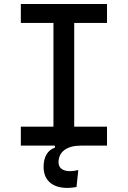

<svg xmlns="http://www.w3.org/2000/svg" viewBox="-20 -713 626 940"><path d="M310.5 207Q254.4 207 223.9 179.9Q193.4 152.8 193.4 103.5Q193.4 67.4 207.8 43Q222.2 18.6 249 9.8V-14.6L376 -15.6V0Q324.2 0 295.4 21.5Q266.6 43 266.6 82Q266.6 102.5 281.5 113.8Q296.4 125 323.2 125Q340.3 125 363.3 119.6L354.5 202.6Q343.3 204.6 331.8 205.8Q320.3 207 310.5 207ZM241.7 0V-693.4H343.3V0ZM82 0V-92.8H503.9V0ZM82 -600.6V-693.4H503.9V-600.6Z"/></svg>

Font: Cascadia Mono
Style: Regular
Weight: 400
Monospace: yes
Designer: Aaron Bell
Foundry: Saja Typeworks
Version: Version 2404.023